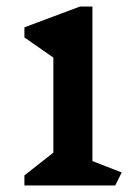

<svg xmlns="http://www.w3.org/2000/svg" viewBox="-20 -570 429 590"><path d="M334 0H55V-31L144 -101V-393L55 -455V-486L226 -550H264V-75L354 -40Z"/></svg>

Font: Inknut Antiqua
Style: Regular
Weight: 400
Designer: Claus Eggers Sørensen
Foundry: Claus Eggers Sørensen
Version: Version 1.003; ttfautohint (v1.8.2) -l 8 -r 50 -G 200 -x 14 